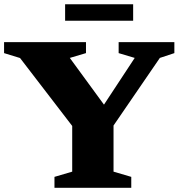

<svg xmlns="http://www.w3.org/2000/svg" viewBox="-20 -900 868 920"><path d="M76 -622 -0.5 -645.5V-698H392V-645.5L314.5 -622.5L509 -356.5L449.5 -355L625.5 -622.5L548.5 -645.5V-698H815.5V-645.5L746 -622.5L524 -298.5V-77.5L609 -52.5V0H241V-52.5L326 -77.5V-296.5ZM292 -800.5V-879.5H618V-800.5Z"/></svg>

Font: Newsreader 9pt
Style: Bold
Weight: 700
Designer: Hugues Gentile
Foundry: Production Type
Version: Version 1.003